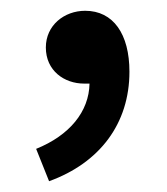

<svg xmlns="http://www.w3.org/2000/svg" viewBox="-20 -157 309 356"><path d="M138 -137C99 -137 65 -110 65 -69C65 -26 99 -2 136 -2H146C145 50 109 94 47 119L71 179C165 145 220 72 220 -24C220 -94 190 -137 138 -137Z"/></svg>

Font: Cambridge Sans Medium
Style: Regular
Weight: 500
Version: Version 2.020;PS 002.020;hotconv 1.0.88;makeotf.lib2.5.64775